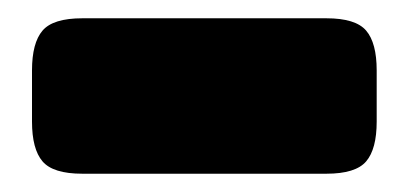

<svg xmlns="http://www.w3.org/2000/svg" viewBox="-20 -752 447 210"><path d="M15 -619V-675Q15 -705 26.5 -718.5Q38 -732 70 -732H337Q369 -732 380.5 -718.5Q392 -705 392 -675V-619Q392 -589 380.5 -575.5Q369 -562 337 -562H70Q38 -562 26.5 -575.5Q15 -589 15 -619Z"/></svg>

Font: Mitr
Style: Bold
Weight: 700
Designer: Thanarat Vachiruckul
Foundry: Cadson Demak
Version: Version 1.003